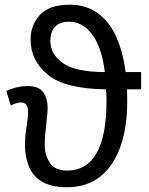

<svg xmlns="http://www.w3.org/2000/svg" viewBox="-20 -785 634 815"><path d="M272.9 -692.9C351.1 -692.9 409.2 -616.2 424.8 -479C339.4 -479.5 279.8 -492.7 245.6 -518.1C210.9 -543.5 193.8 -574.2 193.8 -610.8C193.8 -661.6 219.7 -692.9 272.9 -692.9ZM275.9 -765.1C218.8 -765.1 176.8 -751 149.9 -722.2C123 -693.4 109.9 -658.2 109.9 -616.2C109.9 -558.1 133.8 -508.8 182.1 -468.8C230 -428.2 312.5 -407.2 430.2 -405.8C431.6 -392.6 432.1 -371.1 432.1 -356C432.1 -158.7 374.5 -61 265.1 -61C230.5 -61 205.6 -72.3 191.4 -94.2C177.2 -116.2 169.9 -141.1 169.9 -168.9C169.9 -229 182.1 -283.7 182.1 -329.1C182.1 -355 175.8 -377 163.1 -394C150.4 -411.1 128.9 -419.9 98.1 -419.9C63 -419.9 30.8 -410.2 6.8 -398.9L25.9 -336.9C37.1 -343.3 53.7 -350.1 67.9 -350.1C87.9 -350.1 99.1 -339.4 99.1 -310.1C99.1 -293.5 97.2 -272.5 92.8 -246.6C88.4 -220.7 85.9 -194.3 85.9 -167C85.9 -137.2 91.3 -108.4 101.6 -81.5C122.6 -27.3 170.9 9.8 262.2 9.8C320.8 9.8 369.1 -5.9 407.7 -37.1C483.9 -99.6 520 -212.9 520 -353C520 -380.9 519.5 -398.4 519 -405.8H579.1V-479H513.2C490.7 -653.8 415 -765.1 275.9 -765.1Z"/></svg>

Font: Avrile Sans
Style: Regular
Weight: 400
Designer: Monotype Design Team, Google (font), Stefan Peev (BGR Cyrillic), Cristiano Sobral (main changes)
Foundry: The Avrile Sans Project Authors
Version: Version 3.110